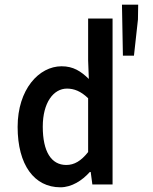

<svg xmlns="http://www.w3.org/2000/svg" viewBox="-20 -785 652 817"><path d="M55 -245C55 -83 126 12 237 12C285 12 330 -17 362 -53H366L373 0H459V-706H355V-528L358 -449C324 -482 292 -503 242 -503C146 -503 55 -405 55 -245ZM162 -246C162 -349 208 -408 265 -408C295 -408 324 -397 355 -367V-138C325 -100 296 -83 262 -83C198 -83 162 -140 162 -246ZM550 -548 567 -702 568 -765H499L503 -548Z"/></svg>

Font: Falling Sky
Style: Condensed
Weight: 400
Designer: Paul D. Hunt
Foundry: Adobe Systems Incorporated
Version: Version 1.02